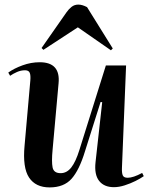

<svg xmlns="http://www.w3.org/2000/svg" viewBox="-20 -801 656 836"><path d="M16 -485Q41 -503 78 -516.5Q115 -530 153 -530Q244 -530 235 -438L209 -149Q204 -97 209 -72Q214 -47 244 -47Q271 -47 290.5 -72Q310 -97 326 -149L441 -516H529L511 -71Q510 -48 514.5 -37.5Q519 -27 536 -27Q560 -27 599 -48L606 -34Q592 -24 570 -13Q548 -2 523 6Q498 14 476 14Q433 14 411.5 -13.5Q390 -41 396 -95L425 -356L418 -357L350 -142Q325 -60 291.5 -22.5Q258 15 196 15Q135 15 106.5 -28Q78 -71 87 -167L112 -450Q114 -473 109.5 -484Q105 -495 89 -495Q71 -495 54 -487.5Q37 -480 24 -471ZM471 -590 463 -582 319 -682 169 -584 161 -592 270 -748Q279 -761 291.5 -771Q304 -781 321 -781Q338 -781 359 -770Z"/></svg>

Font: Literata 72pt SemiBold
Style: Italic
Weight: 600
Italic angle: -2°
Designer: Latin by Veronika Burian and Jose Scaglione. Greek by Irene Vlachou. Cyrillic by Vera Evstafieva
Foundry: TypeTogether
Version: Version 3.002